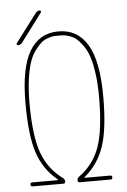

<svg xmlns="http://www.w3.org/2000/svg" viewBox="-58 -892 616 934"><g transform="rotate(-5 250.0 -425.0)"><path d="M63.5 -405.3Q63.5 -578.1 111.8 -659.2Q160.2 -740.2 253.4 -740.2Q346.7 -740.2 395 -659.2Q443.4 -578.1 443.4 -405.3Q443.4 -247.1 414.6 -162.6Q385.7 -78.1 319.3 -23.4Q318.4 -23.4 318.4 -21.5Q318.4 -20.5 319.3 -19.5H443.4Q453.1 -19.5 453.1 -9.8Q453.1 0 443.4 0H293Q283.2 0 283.2 -9.8Q283.2 -19.5 291 -26.4Q364.3 -79.1 393.6 -162.6Q422.9 -246.1 422.9 -405.3Q422.9 -470.7 415.5 -522Q408.2 -573.2 397 -605.5Q385.7 -637.7 368.7 -660.6Q351.6 -683.6 337.9 -694.8Q324.2 -706.1 304.7 -712.4Q285.2 -718.8 275.9 -719.2Q266.6 -719.7 252.9 -719.7Q239.3 -719.7 230 -719.2Q220.7 -718.8 201.2 -712.4Q181.6 -706.1 168.5 -694.8Q155.3 -683.6 137.7 -660.6Q120.1 -637.7 108.9 -605.5Q97.7 -573.2 90.3 -521.5Q83 -469.7 83 -405.3Q83 -246.1 112.8 -162.6Q142.6 -79.1 214.8 -26.4Q222.7 -20.5 222.7 -9.8Q222.7 0 212.9 0H63.5Q53.7 0 53.2 -9.8Q52.7 -19.5 63.5 -19.5H187.5Q188.5 -19.5 188.5 -21.5Q188.5 -23.4 187.5 -23.4Q120.1 -78.1 91.8 -162.6Q63.5 -247.1 63.5 -405.3ZM51.8 -690.4Q47.9 -690.4 46.4 -693.8Q44.9 -697.3 46.9 -700.2L152.3 -839.8Q161.1 -849.6 171.9 -849.6Q175.8 -849.6 177.2 -846.2Q178.7 -842.8 176.8 -839.8L72.3 -700.2Q63.5 -690.4 51.8 -690.4Z"/></g></svg>

Font: Rounded Mgen+ 1m thin
Style: Regular
Weight: 100
Designer: [Source Han Sans]
Ryoko NISHIZUKA  (kana & ideographs); Paul D. Hunt (Latin, Greek & Cyrillic); Wenlong ZHANG  (bopomofo
Version: Version 1.059.20150602